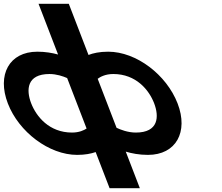

<svg xmlns="http://www.w3.org/2000/svg" viewBox="-114 -917 1171 1014"><path d="M192.7 -629.1C162.7 -637.4 125.6 -644 83.5 -644C-65.7 -644 -130.7 -521.6 -72.5 -370.5C-14.6 -220.1 144.9 -99 293.5 -99C335.6 -99 367.6 -105.6 391.2 -113.9L464.8 77H624.6L550.2 -116.2C581.5 -106.8 621.4 -99 667.3 -99C815.8 -99 882 -220.1 824 -370.5C765.8 -521.6 606.5 -644 457.3 -644C411.4 -644 377.5 -636.2 353.4 -626.8L249.3 -897H89.5ZM240.6 -504.8 343.3 -238.2C329 -228.8 303.6 -216.9 266.5 -216.9C146 -216.9 77.8 -301.1 50.5 -371.8C23.5 -441.9 26.9 -526.1 147.4 -526.1C184.4 -526.1 219.1 -514.2 240.6 -504.8ZM603.3 -216.9C561 -216.9 521.7 -232.5 501.6 -242.1L401.9 -500.9C414.6 -510.5 441.8 -526.1 484.2 -526.1C604.7 -526.1 673 -441.9 700 -371.8C727.2 -301.1 723.8 -216.9 603.3 -216.9Z"/></svg>

Font: Hussar
Style: BdOpOblFour
Weight: 700
Foundry: Cannot Into Space Fonts
Version: Version 2.00